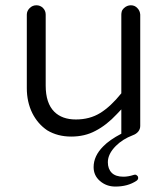

<svg xmlns="http://www.w3.org/2000/svg" viewBox="-20 -514 635 724"><path d="M415 189.5Q461.9 189.5 494.1 168Q496.1 167 498.5 164.1Q501 161.1 501 157.7Q501 154.3 500 151.9Q499 149.4 497.1 148.4Q494.1 144.5 489.3 144.5L484.4 145.5Q463.9 152.3 445.3 152.3Q416 152.3 401.4 137.7Q386.7 123 386.7 97.7Q386.7 66.4 417 36.1Q442.4 10.7 480.5 -3.9Q494.1 -8.8 501.5 -18.1Q508.8 -27.3 508.8 -39.1V-459Q507.8 -473.6 498 -483.4Q488.3 -494.1 473.6 -494.1Q459 -494.1 447.3 -483.4Q440.4 -476.6 439 -470.2Q437.5 -463.9 437.5 -459V-162.1Q397.5 -112.3 357.9 -87.9Q318.4 -63.5 266.1 -63.5Q213.9 -63.5 184.6 -92.8Q152.3 -125 152.3 -191.4V-459Q152.3 -473.6 142.1 -483.9Q131.8 -494.1 117.2 -494.1Q102.5 -494.1 91.8 -483.4Q81.1 -472.7 81.1 -459V-181.6Q81.1 -129.9 101.6 -87.9Q122.1 -46.9 158.2 -22.5Q197.3 1 248.5 1Q299.8 1 339.8 -20.5Q381.8 -42 420.9 -84L437.5 -101.6V-9.8Q392.6 13.7 369.1 38.1Q333 74.2 333 116.2Q333 147.5 356.4 168Q380.9 189.5 415 189.5Z"/></svg>

Font: FakePearl
Style: ExtraLight
Weight: 300
Version: Version 1.2